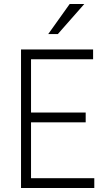

<svg xmlns="http://www.w3.org/2000/svg" viewBox="-20 -942 535 959"><path d="M269 -772H221L328 -922H401ZM451 -3H85V-695H445V-646H135V-380H408V-331H135V-52H451Z"/></svg>

Font: LXGW 975 Gothic SC 200W
Style: Regular
Weight: 200
Version: Version 2.01;February 25, 2021